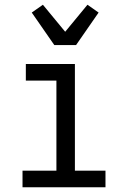

<svg xmlns="http://www.w3.org/2000/svg" viewBox="-20 -790 540 810"><path d="M75 0V-70H218V-450H89V-520H296V-70H425V0ZM209 -600 114 -737 161 -770 255 -656 349 -770 396 -737 301 -600Z"/></svg>

Font: Iosevka srxl
Style: Regular
Weight: 400
Monospace: yes
Designer: Belleve Invis
Foundry: Belleve Invis
Version: Version 33.0.1; ttfautohint (v1.8.3)